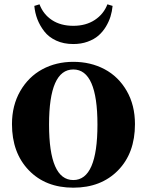

<svg xmlns="http://www.w3.org/2000/svg" viewBox="-20 -848 677 885"><path d="M138.2 -820.8 162.1 -828.1Q179.7 -781.7 219.7 -755.4Q259.8 -729 317.9 -729Q376 -729 417 -756.1Q458 -783.2 475.1 -828.1L499 -820.8Q496.6 -795.4 489.3 -771.7Q481.9 -748 467.8 -724.6Q453.6 -701.2 433.6 -683.8Q413.6 -666.5 383.8 -655.8Q354 -645 317.9 -645Q273.4 -645 239 -660.9Q204.6 -676.8 184.1 -703.4Q163.6 -730 152.3 -759.3Q141.1 -788.6 138.2 -820.8ZM35.2 -275.9Q35.2 -361.8 73.2 -428Q111.3 -494.1 175 -528.6Q238.8 -563 317.9 -563Q397.5 -563 461.7 -529.1Q525.9 -495.1 564 -429.2Q602.1 -363.3 602.1 -275.9Q602.1 -142.1 523.9 -62.5Q445.8 17.1 317.9 17.1Q189.9 17.1 112.5 -63.5Q35.2 -144 35.2 -275.9ZM317.9 -18.1Q429.2 -18.1 429.2 -273.9Q429.2 -527.8 317.9 -527.8Q206.1 -527.8 206.1 -273.9Q206.1 -18.1 317.9 -18.1Z"/></svg>

Font: Noto Serif JP Black
Style: Regular
Weight: 900
Designer: Ryoko NISHIZUKA  (kana & ideographs); Frank Grießhammer (Latin, Greek & Cyrillic); Wenlong ZHANG  (bopomofo); Sandoll Co
Foundry: Adobe Systems Incorporated
Version: Version 1.001;PS 1.001;hotconv 16.6.54;makeotf.lib2.5.65590